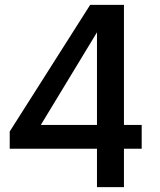

<svg xmlns="http://www.w3.org/2000/svg" viewBox="-20 -770 660 790"><path d="M563 -256V-158H490V0H379V-158H20V-229L351 -750H490V-256ZM148 -256H379V-637Z"/></svg>

Font: Orkney Medium
Style: Regular
Weight: 500
Designer: Samuel Oakes and Alfredo Marco Pradil
Foundry: Alfredo Marco Pradil
Version: 1.0; ttfautohint (v1.5)